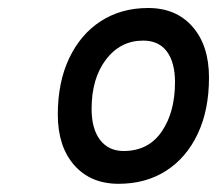

<svg xmlns="http://www.w3.org/2000/svg" viewBox="-20 -732 542 480"><path d="M276.5 -272.5Q206.5 -272.5 165.5 -319.2Q124.5 -366 124.5 -445.5Q124.5 -526.5 153 -586.5Q181.5 -646.5 232.2 -679.2Q283 -712 350.5 -712Q420.5 -712 461.5 -665Q502.5 -618 502.5 -538Q502.5 -457 474.2 -397.2Q446 -337.5 395.2 -305Q344.5 -272.5 276.5 -272.5ZM289 -354.5Q351 -354.5 384.2 -403Q417.5 -451.5 417.5 -526.5Q417.5 -576 397.2 -603.2Q377 -630.5 338 -630.5Q281 -630.5 245 -583.2Q209 -536 209 -460Q209 -410 230.2 -382.2Q251.5 -354.5 289 -354.5Z"/></svg>

Font: Overpass Medium
Style: Italic
Weight: 500
Italic angle: -10°
Designer: Delve Withrington, Dave Bailey, Thomas Jockin
Foundry: Delve Fonts LLC
Version: Version 4.000